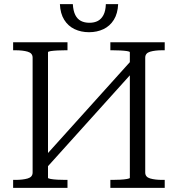

<svg xmlns="http://www.w3.org/2000/svg" viewBox="-20 -916 867 936"><path d="M177 -129 622 -623 651 -591 206 -97ZM44 0V-39H54Q91 -39 115 -46Q139 -53 139 -75V-635Q139 -657 115 -664Q91 -671 54 -671H44V-710H309V-671H300Q281 -671 261 -670Q241 -669 227.5 -667Q214 -665 214 -661V-49Q214 -46 227.5 -43.5Q241 -41 261 -40Q281 -39 300 -39H309V0ZM518 0V-39H527Q546 -39 565.5 -40Q585 -41 599 -43.5Q613 -46 613 -49V-661Q613 -665 599 -667Q585 -669 565.5 -670Q546 -671 527 -671H518V-710H783V-671H772Q736 -671 712 -664Q688 -657 688 -635V-75Q688 -53 712 -46Q736 -39 772 -39H783V0ZM414 -759Q375 -759 343.5 -774Q312 -789 293 -819.5Q274 -850 272 -896H335Q337 -863 347 -843Q357 -823 374.5 -814Q392 -805 416 -805Q440 -805 457 -814Q474 -823 484.5 -843Q495 -863 496 -896H556Q554 -850 535 -819.5Q516 -789 484.5 -774Q453 -759 414 -759Z"/></svg>

Font: Roboto Serif 36pt Light
Style: Regular
Weight: 300
Designer: Greg Gazdowicz
Foundry: Commercial Type
Version: Version 1.008